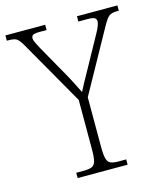

<svg xmlns="http://www.w3.org/2000/svg" viewBox="-117 -795 745 876"><g transform="rotate(-15 255.5 -357.0)"><path d="M141 0V-25H177Q201 -25 214.5 -30.5Q228 -36 233 -54Q238 -72 238 -108V-343L66 -644Q49 -674 37.5 -681.5Q26 -689 -1 -689H-9V-714H179V-689H147Q120 -689 113.5 -683.5Q107 -678 107 -670Q107 -660 113.5 -647.5Q120 -635 128 -619L198 -495Q216 -464 232 -433.5Q248 -403 262 -374Q270 -390 283 -414Q296 -438 314 -470L395 -617Q414 -652 414 -667Q414 -678 406 -683.5Q398 -689 371 -689H329V-714H520V-689H513Q487 -689 475 -680.5Q463 -672 445 -640L281 -344V-109Q281 -72 286 -54Q291 -36 304 -30.5Q317 -25 341 -25H377V0Z"/></g></svg>

Font: Noto Serif Tamil SemiCondensed ExtraLight
Style: Regular
Weight: 200
Width: 4
Designer: Indian Type Foundry, Tom Grace, and the Monotype Design Team
Foundry: Monotype Imaging Inc.
Version: Version 2.004; ttfautohint (v1.8.4.7-5d5b)